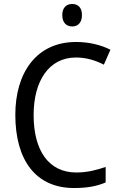

<svg xmlns="http://www.w3.org/2000/svg" viewBox="-20 -935 604 965"><path d="M343 -915C314 -915 293 -897 293 -859C293 -821 314 -802 343 -802C371 -802 392 -821 392 -859C392 -897 372 -915 343 -915ZM362 -646C416 -646 463 -630 502 -610L535 -685C486 -710 426 -724 362 -724C163 -724 57 -569 57 -358C57 -131 159 10 352 10C419 10 466 1 511 -18V-96C465 -80 417 -68 364 -68C224 -68 149 -179 149 -357C149 -527 225 -646 362 -646Z"/></svg>

Font: Noto Sans Georgian SemiCondensed
Style: Regular
Weight: 400
Width: 4
Designer: Monotype Design Team, Akaki Razmadze
Foundry: Google LLC
Version: Version 2.005